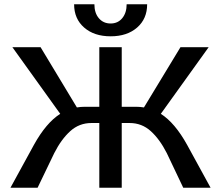

<svg xmlns="http://www.w3.org/2000/svg" viewBox="-20 -879 1035 899"><path d="M327 -859H422Q422 -818 443 -793.5Q464 -769 498 -769Q532 -769 552.5 -794Q573 -819 573 -859H669Q669 -791 622 -750Q575 -709 498 -709Q421 -709 374 -750Q327 -791 327 -859ZM966 0H838L761 -162Q728 -227 686 -265Q644 -303 587 -303H550V0H445V-303H408Q351 -303 309 -265Q267 -227 234 -162L156 0H29L139 -201Q196 -304 262 -346L38 -658H170L340 -376Q358 -379 377 -379H445V-658H550V-379H618Q636 -379 654 -376L825 -658H957L733 -346Q799 -304 856 -201Z"/></svg>

Font: Ysabeau SC Semibold
Style: Regular
Weight: 600
Designer: Christian Thalmann (Catharsis Fonts)
Version: Version 0.003